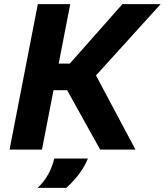

<svg xmlns="http://www.w3.org/2000/svg" viewBox="-20 -720 793 924"><path d="M462 0 303 -286H170L212 -414H316L569 -700H753L442 -357L632 0ZM26 0 162 -700H318L182 0ZM161 184Q193 154 212.5 118Q232 82 241 43H403Q387 82 360.5 117.5Q334 153 299 184Z"/></svg>

Font: REM SemiBold
Style: Italic
Weight: 600
Italic angle: -11°
Designer: Octavio Pardo
Foundry: Ashler Design
Version: Version 1.005;gftools[0.9.28]